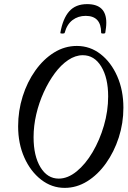

<svg xmlns="http://www.w3.org/2000/svg" viewBox="-20 -899 619 932"><path d="M294 13Q231 13 179.5 -27Q128 -67 98 -134.5Q68 -202 68 -286Q68 -361 90 -431Q112 -501 151.5 -556.5Q191 -612 242.5 -644Q294 -676 353 -676Q417 -676 468 -636.5Q519 -597 549 -529Q579 -461 579 -376Q579 -301 556.5 -231.5Q534 -162 494.5 -106.5Q455 -51 403.5 -19Q352 13 294 13ZM265 -32Q309 -32 352 -67Q395 -102 429.5 -160.5Q464 -219 484.5 -289.5Q505 -360 505 -431Q505 -521 471.5 -576Q438 -631 382 -631Q346 -631 311 -607.5Q276 -584 246 -543.5Q216 -503 192.5 -451.5Q169 -400 156 -344Q143 -288 143 -233Q143 -142 176.5 -87Q210 -32 265 -32ZM273 -740Q285 -809 316 -844Q347 -879 403 -879Q496 -879 496 -789Q496 -776 494.5 -764.5Q493 -753 491 -740Q490 -736 480.5 -736Q471 -736 471 -740Q471 -822 396 -822Q359 -822 332 -801.5Q305 -781 294 -740Q293 -736 282.5 -736Q272 -736 273 -740Z"/></svg>

Font: Junicode Two Beta Condensed
Style: Italic
Weight: 400
Width: 3
Italic angle: -9°
Version: Version 1.053; ttfautohint (v1.8.4)